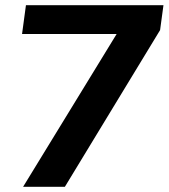

<svg xmlns="http://www.w3.org/2000/svg" viewBox="-20 -720 650 740"><path d="M481 -673 543 -589H65L80 -700H610L597 -604L230 0H69Z"/></svg>

Font: Pathway Extreme 28pt
Style: Bold Italic
Weight: 700
Italic angle: -8°
Designer: Eduardo Rodriguez Tunni
Foundry: Eduardo Rodriguez Tunni
Version: Version 1.001;gftools[0.9.26]